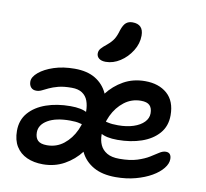

<svg xmlns="http://www.w3.org/2000/svg" viewBox="-86 -891 1069 996"><g transform="rotate(10 448.0 -393.0)"><path d="M585 10Q515 10 469 -16Q423 -42 400.5 -87.5Q378 -133 378 -192Q378 -247 397.5 -302.5Q417 -358 452.5 -404.5Q488 -451 538 -479Q588 -507 651 -507Q723 -507 767 -468.5Q811 -430 811 -355Q811 -298 777.5 -259.5Q744 -221 687.5 -201.5Q631 -182 561 -182Q502 -182 472 -200.5Q442 -219 442 -240Q442 -253 448.5 -259.5Q455 -266 469 -266Q482 -266 500 -261.5Q518 -257 551 -257Q597 -257 632 -268.5Q667 -280 687 -300.5Q707 -321 707 -347Q707 -375 693 -389Q679 -403 647 -403Q598 -403 559.5 -373.5Q521 -344 498.5 -296.5Q476 -249 476 -195Q476 -164 487 -140Q498 -116 522.5 -101.5Q547 -87 588 -87Q644 -87 681.5 -99Q719 -111 744 -126.5Q769 -142 786.5 -153.5Q804 -165 820 -165Q835 -165 842 -156Q849 -147 849 -131Q849 -107 829 -82Q809 -57 773.5 -36.5Q738 -16 690 -3Q642 10 585 10ZM202 10Q154 10 117.5 -6.5Q81 -23 60.5 -56Q40 -89 40 -138Q40 -195 73.5 -233.5Q107 -272 164 -292Q221 -312 292 -312Q351 -312 380.5 -294Q410 -276 410 -256Q410 -242 404 -235Q398 -228 383 -228Q371 -228 353 -233Q335 -238 302 -238Q228 -238 185.5 -213Q143 -188 143 -148Q143 -120 157.5 -105.5Q172 -91 206 -91Q256 -91 294 -121Q332 -151 354 -199Q376 -247 376 -299Q376 -330 367 -354.5Q358 -379 337 -393Q316 -407 282 -407Q239 -407 211 -399.5Q183 -392 164 -383Q145 -374 131 -367Q117 -360 102 -360Q84 -360 74 -371.5Q64 -383 64 -402Q64 -426 93 -450.5Q122 -475 170.5 -491Q219 -507 280 -507Q346 -507 389 -481Q432 -455 453 -409.5Q474 -364 474 -305Q474 -250 455 -194.5Q436 -139 400.5 -92.5Q365 -46 314.5 -18Q264 10 202 10ZM431 -570Q408 -570 395.5 -580Q383 -590 383 -606Q383 -621 393 -632.5Q403 -644 422 -659Q446 -679 457 -697Q468 -715 476 -744Q486 -774 499.5 -785Q513 -796 533 -796Q562 -796 576.5 -781Q591 -766 591 -736Q591 -694 567 -655.5Q543 -617 506.5 -593.5Q470 -570 431 -570Z"/></g></svg>

Font: Shantell Sans Medium
Style: Regular
Weight: 500
Designer: Stephen Nixon, Anya Danilova, Shantell Martin
Foundry: Arrow Type
Version: Version 1.011;[c5ecc13dd]